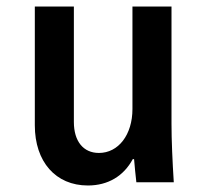

<svg xmlns="http://www.w3.org/2000/svg" viewBox="-20 -560 640 590"><path d="M507 -180V-540H387V-225C387 -146 344 -90 284 -90C236 -90 207 -126 207 -185V-540H87V-175C87 -63 151 10 250 10C312 10 360 -19 388 -71H392C394 -48 396 -25 399 0H514C510 -63 507 -129 507 -180Z"/></svg>

Font: CommitMono
Style: Bold
Weight: 700
Monospace: yes
Designer: Eigil Nikolajsen
Foundry: Eigil Nikolajsen
Version: Version 1.143